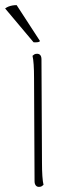

<svg xmlns="http://www.w3.org/2000/svg" viewBox="-41 -722 284 750"><path d="M123 -87Q123 -57 124.5 -34.5Q126 -12 129 0Q126 3 122 5.5Q118 8 111 8Q103 8 98.5 2Q94 -4 94 -14L92 -417Q92 -447 90.5 -469.5Q89 -492 86 -504Q89 -507 93 -509.5Q97 -512 104 -512Q112 -512 116.5 -506.5Q121 -501 121 -490ZM-21 -689Q-14 -694 -7.5 -696.5Q-1 -699 7 -700.5Q15 -702 24 -702L115 -562Q114 -558 104.5 -557Q95 -556 90 -557Z"/></svg>

Font: Arima Thin
Style: Regular
Weight: 100
Designer: Joana Correia and Natanael Gama
Foundry: NDISCOVER
Version: Version 1.101;gftools[0.9.23]